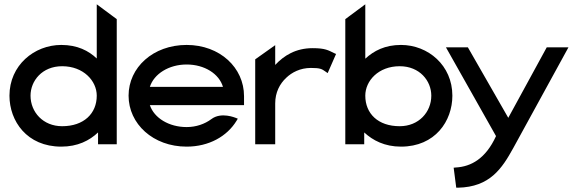

<svg xmlns="http://www.w3.org/2000/svg" viewBox="-20 -671 2675 893"><path d="M24 -226C24 -108 105 11 265 11C341 11 396 -17 436 -55V0H523V-582L430 -651V-399C392 -435 340 -462 265 -462C139 -462 24 -367 24 -226ZM122 -226C122 -295 176 -363 269 -363C368 -363 430 -295 430 -226C430 -143 370 -84 269 -84C180 -84 122 -150 122 -226Z M578 -226C578 -95 692 11 848 11C952 11 1036 -37 1080 -109L1086 -119L1076 -123C1075 -123 1009 -152 963 -117C932 -94 892 -80 848 -80C766 -80 697 -122 677 -182H1115V-224C1115 -356 1003 -462 848 -462C692 -462 578 -357 578 -226ZM677 -267C696 -327 765 -371 848 -371C931 -371 999 -328 1017 -267Z M1167 0H1260V-190C1260 -241 1281 -281 1311 -309C1337 -334 1376 -355 1426 -355C1470 -355 1477 -350 1494 -338L1504 -331L1543 -420L1534 -424C1507 -437 1493 -447 1434 -447C1356 -447 1301 -413 1260 -369V-461L1167 -395Z M1586 0H1674V-55C1714 -18 1769 11 1845 11C2004 11 2084 -108 2084 -226C2084 -367 1971 -462 1845 -462C1771 -462 1719 -435 1679 -398V-651L1586 -582ZM1679 -226C1679 -295 1740 -363 1839 -363C1932 -363 1986 -295 1986 -226C1986 -150 1928 -84 1839 -84C1738 -84 1679 -143 1679 -226Z M2054 -451 2287 -38C2239 67 2171 104 2100 108L2090 109L2102 202H2110C2259 199 2315 112 2367 18L2624 -451H2523L2344 -123L2156 -451Z"/></svg>

Font: Charger Pro
Style: ExBdExt
Weight: 400
Designer: Jasper
Foundry: Cannot Into Space Fonts
Version: Version 1.09